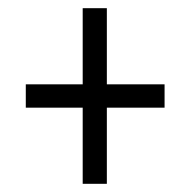

<svg xmlns="http://www.w3.org/2000/svg" viewBox="-20 -592 465 469"><path d="M182 -143V-329H43V-386H182V-572H241V-386H382V-329H241V-143Z"/></svg>

Font: Noto Serif ExtraCondensed
Style: Regular
Weight: 400
Width: 2
Designer: Monotype Design Team
Foundry: Monotype Imaging Inc.
Version: Version 2.013